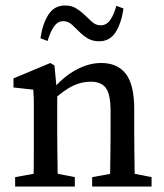

<svg xmlns="http://www.w3.org/2000/svg" viewBox="-20 -678 598 698"><path d="M379 0Q380 -21 380.5 -55Q381 -89 381.5 -126.5Q382 -164 382 -193V-273Q382 -335 365 -358Q348 -381 310 -381Q276 -381 245 -366Q214 -351 176 -317L166 -355H174Q209 -398 255.5 -423.5Q302 -449 348 -449Q407 -449 437.5 -409.5Q468 -370 468 -281V-193Q468 -164 468.5 -126.5Q469 -89 469.5 -55Q470 -21 471 0ZM35 0V-34L134 -52H161L252 -34V0ZM101 0Q102 -21 102.5 -55.5Q103 -90 103 -127.5Q103 -165 103 -193V-238Q103 -276 103 -300Q103 -324 101 -352L29 -360V-393L163 -449L178 -440L188 -334V-193Q188 -165 188.5 -127.5Q189 -90 189.5 -55.5Q190 -21 191 0ZM315 0V-34L414 -52H440L531 -34V0ZM127 -539Q135 -593 156.5 -625.5Q178 -658 216 -658Q239 -658 254.5 -649Q270 -640 283 -628Q300 -612 314 -599Q328 -586 346 -586Q367 -586 380.5 -605Q394 -624 403 -657L429 -647Q421 -593 400 -560.5Q379 -528 341 -528Q318 -528 302.5 -536.5Q287 -545 273 -558Q258 -572 243.5 -586.5Q229 -601 210 -601Q190 -601 176.5 -582Q163 -563 153 -529Z"/></svg>

Font: Lisu Bosa
Style: Regular
Weight: 400
Designer: David Morse, Annie Olsen, Victor Gaultney, Frank Grießhammer (Latin)
Foundry: SIL International
Version: Version 2.000